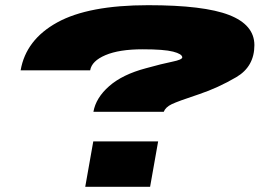

<svg xmlns="http://www.w3.org/2000/svg" viewBox="-20 -700 1049 740"><path d="M340 -269H611Q618 -287 642 -298.5Q666 -310 747.5 -337Q820.5 -361.5 890.5 -402.5Q960.5 -443.5 960.5 -526.5Q960 -604.5 863 -642.2Q766 -680 551 -680Q321 -680 200.5 -613.5Q80 -547 59.5 -429H327.5Q333.5 -465 386.5 -487.5Q439.5 -510 529.5 -510Q612.5 -510 647.2 -501Q682 -492 682.5 -479Q682.5 -470 644 -462.2Q605.5 -454.5 542.5 -437Q452 -413 400.8 -368Q349.5 -323 340 -269ZM339.5 -155 308.5 20H558.5L589.5 -155Z"/></svg>

Font: Anybody ExtraExpanded Black
Style: Italic
Weight: 900
Width: 8
Italic angle: -10°
Version: Version 1.113;gftools[0.9.25]